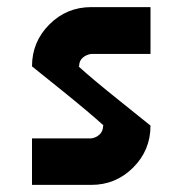

<svg xmlns="http://www.w3.org/2000/svg" viewBox="-20 -520 518 540"><path d="M236.7 -130.8Q250 -132.5 260 -141.7Q270 -150.8 270 -166.7H271.7Q233.3 -201.7 157.1 -263.3Q80.8 -325 70 -333.3Q70 -402.5 118.8 -451.2Q167.5 -500 236.7 -500H403.3V-368.3H236.7Q223.3 -366.7 212.9 -357.9Q202.5 -349.2 202.5 -333.3H200.8Q239.2 -298.3 316.2 -236.7Q393.3 -175 403.3 -166.7Q403.3 -97.5 354.6 -48.8Q305.8 0 236.7 0H70V-130.8Z"/></svg>

Font: 0xA000-Squareish
Style: Squareish-Bold
Weight: 700
Version: Version 0.1